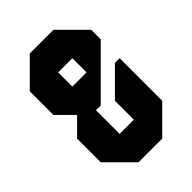

<svg xmlns="http://www.w3.org/2000/svg" viewBox="-214 -808 897 897"><g transform="rotate(-45 234.5 -359.5)"><path d="M281.2 -562.5H187.5V-468.8H281.2ZM281.2 -281.2 406.2 -406.2H437.5V-125L312.5 0H156.2L31.2 -125V-281.2L109.4 -359.4L31.2 -437.5V-593.8L156.2 -718.8H312.5L437.5 -593.8V-531.2L218.8 -312.5H187.5V-156.2H281.2Z"/></g></svg>

Font: Signwood
Style: Regular
Weight: 400
Designer: GGBotNet
Foundry: GGBotNet
Version: 0.95